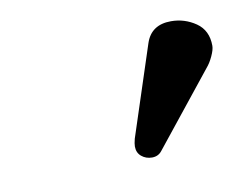

<svg xmlns="http://www.w3.org/2000/svg" viewBox="-39 -757 388 305"><g transform="rotate(-10 155.0 -604.0)"><path d="M252 -708Q273.9 -708 292 -695.6Q310.1 -683.1 310.1 -658.2Q310.1 -651.9 305.4 -641.8Q300.8 -631.8 294.9 -625L201.2 -507.8Q195.3 -500 185.1 -500Q175.3 -500 168.2 -505.9Q161.1 -511.7 161.1 -522Q161.1 -526.4 163.1 -534.2L210.9 -680.2Q220.2 -708 252 -708Z"/></g></svg>

Font: Common Serif
Style: Bold Italic
Weight: 700
Italic angle: -12°
Designer: Philipp H. Poll, Khaled Hosny
Foundry: Stefan Peev, Context Ltd.
Version: Version 1.026